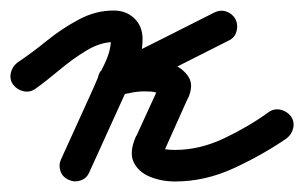

<svg xmlns="http://www.w3.org/2000/svg" viewBox="-50 -315 578 365"><path d="M-25 -154Q-32 -164 -29.5 -176Q-27 -188 -17 -196Q10 -214 39 -237.5Q68 -261 100 -278Q132 -295 166 -295Q190 -295 205.5 -280Q221 -265 221 -241Q221 -210 207 -179Q193 -148 180 -120Q165 -87 150 -54Q135 -21 120 12Q115 24 103.5 28Q92 32 81 27Q69 22 65 10.5Q61 -1 66 -12Q81 -45 96 -78Q111 -111 126 -144Q135 -166 148 -192Q161 -218 161 -241Q161 -243 164.5 -239Q168 -235 166 -235Q141 -235 114.5 -219Q88 -203 63 -182Q38 -161 17 -146Q7 -139 -5 -141.5Q-17 -144 -25 -154ZM398 -278Q403 -267 399.5 -255Q396 -243 385 -238Q333 -212 282 -186Q231 -160 180 -134Q167 -128 157 -134.5Q147 -141 143 -152Q138 -163 141 -174.5Q144 -186 157 -190Q176 -196 195.5 -199Q215 -202 235 -201Q235 -201 234 -201Q233 -201 233 -201Q254 -202 275.5 -194Q297 -186 308 -169.5Q319 -153 307 -127Q307 -127 307 -127Q307 -127 307 -127Q307 -128 307 -128Q307 -128 307 -128Q296 -104 285.5 -80Q275 -56 264 -32Q264 -32 264 -32Q264 -32 264 -31Q264 -31 264 -31Q264 -31 264 -31Q263 -30 262.5 -28.5Q262 -27 262 -25Q262 -25 261.5 -27.5Q261 -30 257 -33Q256 -34 260 -32.5Q264 -31 266 -31Q273 -30 283 -30Q330 -30 377 -52.5Q424 -75 461 -102Q471 -109 483 -106.5Q495 -104 503 -94Q510 -84 507.5 -72Q505 -60 495 -52Q450 -21 395 4.5Q340 30 283 30Q257 30 235 21Q213 12 204 -7Q195 -26 209 -57Q209 -57 209 -57Q209 -57 209 -57Q209 -56 209 -56Q209 -56 209 -56Q220 -80 231 -104Q242 -128 253 -152Q253 -152 253 -152Q253 -152 253 -153Q253 -153 253 -153Q253 -153 253 -153Q253 -153 252.5 -149Q252 -145 254 -141Q257 -136 249 -138.5Q241 -141 235 -141Q235 -141 234 -141Q233 -141 233 -141Q218 -142 203.5 -139.5Q189 -137 175 -133Q162 -128 152 -134Q142 -140 138 -150Q134 -160 137 -171Q140 -182 152 -188Q204 -214 255 -239.5Q306 -265 357 -291Q369 -297 380.5 -293Q392 -289 398 -278Z"/></svg>

Font: FRB American Cursive Guidelines Arrows
Style: Bold Italic
Weight: 700
Italic angle: -25°
Version: Version 2.0;Modular Font Editor K font №1